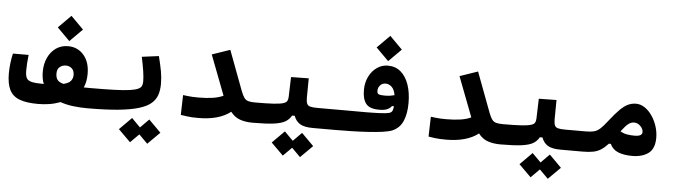

<svg xmlns="http://www.w3.org/2000/svg" viewBox="-52 -915 4793 1357"><g transform="rotate(5 2344.0 -236.5)"><path d="M229 4.9Q146.5 4.9 97.4 -13.9Q48.3 -32.7 26.9 -75.9Q5.4 -119.1 5.4 -192.4Q5.4 -230 10.5 -269.3Q15.6 -308.6 22 -334.5H133.3Q129.4 -299.3 127.7 -274.4Q126 -249.5 126 -223.1Q126 -189.9 134.5 -171.6Q143.1 -153.3 171.1 -146.2Q199.2 -139.2 257.8 -139.2Q243.2 -177.2 243.2 -225.1Q243.2 -280.8 263.7 -325Q284.2 -369.1 320.8 -394.8Q357.4 -420.4 406.2 -420.4Q474.6 -420.4 517.6 -370.6Q560.5 -320.8 560.5 -237.8Q560.5 -180.2 541.5 -139.6Q562 -139.2 586.9 -139.2Q639.6 -139.2 639.6 -68.4Q639.6 -26.9 623.5 -11Q607.4 4.9 578.6 4.9Q528.8 4.9 479.5 -1Q430.2 -6.8 387.2 -22Q346.2 -6.8 307.1 -1Q268.1 4.9 229 4.9ZM397 -151.9Q406.2 -154.8 416.5 -158.2Q440.9 -167 451.7 -183.8Q462.4 -200.7 462.4 -219.7Q462.4 -251.5 444.8 -267.1Q427.2 -282.7 402.8 -282.7Q378.4 -282.7 359.6 -267.8Q340.8 -252.9 340.8 -220.7Q340.8 -193.4 352.5 -177Q364.3 -160.6 397 -151.9ZM411.1 -457 321.8 -546.4 411.1 -636.2 500.5 -546.4Z M580.1 4.9Q565.9 4.9 558.8 -13.2Q551.8 -31.2 551.8 -75.7Q551.8 -115.2 562.7 -127.2Q573.7 -139.2 585.9 -139.2Q690.4 -139.2 758.5 -141.6Q826.7 -144 866.7 -149.7Q906.7 -155.3 926 -164.6Q945.3 -173.8 950.9 -187Q956.5 -200.2 956.5 -218.3Q956.5 -247.6 950.2 -290Q943.8 -332.5 931.2 -391.1L1051.3 -406.7Q1066.4 -347.2 1074.7 -302.2Q1083 -257.3 1083 -211.4Q1083 -168.5 1071.5 -133.8Q1060.1 -99.1 1029.8 -73Q999.5 -46.9 943.1 -29.8Q886.7 -12.7 797.9 -3.9Q709 4.9 580.1 4.9ZM1022.9 217.8 961.9 156.7 900.9 217.8 814.9 132.3 900.9 45.9 961.9 107.4 1022.9 45.9 1108.9 132.3Z M1366.2 4.9Q1340.8 4.9 1322.5 3.9Q1304.2 2.9 1285.9 0.5Q1267.6 -2 1241.7 -5.9L1245.6 -147Q1266.1 -144.5 1281.2 -142.8Q1296.4 -141.1 1313.5 -140.1Q1330.6 -139.2 1356.4 -139.2Q1410.6 -139.2 1455.3 -145.8Q1500 -152.3 1530.8 -167.5L1422.4 -450.7L1550.3 -494.6L1656.7 -210.9Q1668.5 -180.2 1679.7 -164.8Q1690.9 -149.4 1708.7 -144.3Q1726.6 -139.2 1757.8 -139.2Q1794.4 -139.2 1794.4 -75.7Q1794.4 4.9 1752 4.9Q1702.1 4.9 1662.8 -8.5Q1623.5 -22 1595.2 -59.1Q1513.2 4.9 1366.2 4.9Z M1752 4.9 1757.8 -139.2Q1838.9 -139.2 1885.7 -142.1Q1932.6 -145 1954.6 -151.6Q1976.6 -158.2 1983.2 -169.7Q1989.7 -181.2 1990.2 -198.7L1994.6 -340.3L2120.1 -342.3L2118.7 -206.5Q2118.7 -178.2 2124.5 -163.6Q2130.4 -148.9 2147.7 -144Q2165 -139.2 2200.2 -139.2H2343.8Q2380.4 -139.2 2380.4 -75.7Q2380.4 -34.2 2367.9 -14.6Q2355.5 4.9 2337.9 4.9H2179.2Q2119.1 4.9 2088.6 -13.4Q2058.1 -31.7 2044.4 -69.8H2025.9Q2010.7 -42.5 1983.6 -26.1Q1956.5 -9.8 1902.6 -2.4Q1848.6 4.9 1752 4.9ZM2106.9 217.8 2045.9 156.7 1984.9 217.8 1898.9 132.3 1984.9 45.9 2045.9 107.4 2106.9 45.9 2192.9 132.3Z M2334 4.9 2343.8 -139.2Q2363.3 -139.2 2382.8 -139.2Q2402.3 -139.2 2421.4 -139.2Q2486.8 -138.7 2545.7 -138.9Q2604.5 -139.2 2647.2 -141.4Q2689.9 -143.6 2707.5 -148.4Q2724.6 -153.3 2730.2 -166Q2735.8 -178.7 2736.8 -198.7L2723.1 -198.2Q2712.4 -183.1 2692.4 -173.8Q2672.4 -164.6 2634.8 -164.6Q2566.4 -164.6 2541 -197.5Q2515.6 -230.5 2515.6 -293.9Q2515.6 -346.7 2536.4 -388.9Q2557.1 -431.2 2592.3 -455.8Q2627.4 -480.5 2670.4 -480.5Q2724.1 -480.5 2761.5 -448.5Q2798.8 -416.5 2818.4 -360.1Q2837.9 -303.7 2837.9 -230Q2837.9 -154.8 2815.9 -102.8Q2793.9 -50.8 2742.2 -27.8Q2720.2 -18.1 2675.5 -11.7Q2630.9 -5.4 2573 -1.7Q2515.1 2 2452.9 3.4Q2390.6 4.9 2334 4.9ZM2734.4 -276.4Q2727.5 -316.9 2708 -334.7Q2688.5 -352.5 2666 -352.5Q2639.6 -352.5 2625.5 -335.2Q2611.3 -317.9 2611.3 -297.9Q2611.3 -276.9 2623.5 -272.2Q2635.7 -267.6 2665.5 -267.6Q2686.5 -267.6 2702.4 -269.8Q2718.3 -272 2734.4 -276.4ZM2668.5 -512.2 2579.1 -601.6 2668.5 -691.4 2757.8 -601.6Z M3124 4.9Q3098.6 4.9 3080.3 3.9Q3062 2.9 3043.7 0.5Q3025.4 -2 2999.5 -5.9L3003.4 -147Q3023.9 -144.5 3039.1 -142.8Q3054.2 -141.1 3071.3 -140.1Q3088.4 -139.2 3114.3 -139.2Q3168.5 -139.2 3213.1 -145.8Q3257.8 -152.3 3288.6 -167.5L3180.2 -450.7L3308.1 -494.6L3414.6 -210.9Q3426.3 -180.2 3437.5 -164.8Q3448.7 -149.4 3466.6 -144.3Q3484.4 -139.2 3515.6 -139.2Q3552.2 -139.2 3552.2 -75.7Q3552.2 4.9 3509.8 4.9Q3460 4.9 3420.7 -8.5Q3381.3 -22 3353 -59.1Q3271 4.9 3124 4.9Z M3509.8 4.9 3515.6 -139.2Q3596.7 -139.2 3643.6 -142.1Q3690.4 -145 3712.4 -151.6Q3734.4 -158.2 3741 -169.7Q3747.6 -181.2 3748 -198.7L3752.4 -340.3L3877.9 -342.3L3876.5 -206.5Q3876.5 -178.2 3882.3 -163.6Q3888.2 -148.9 3905.5 -144Q3922.9 -139.2 3958 -139.2H4101.6Q4138.2 -139.2 4138.2 -75.7Q4138.2 -34.2 4125.7 -14.6Q4113.3 4.9 4095.7 4.9H3937Q3877 4.9 3846.4 -13.4Q3815.9 -31.7 3802.2 -69.8H3783.7Q3768.6 -42.5 3741.5 -26.1Q3714.4 -9.8 3660.4 -2.4Q3606.4 4.9 3509.8 4.9ZM3864.7 217.8 3803.7 156.7 3742.7 217.8 3656.7 132.3 3742.7 45.9 3803.7 107.4 3864.7 45.9 3950.7 132.3Z M4092.8 4.9Q4079.6 4.9 4073.5 -14.2Q4067.4 -33.2 4067.4 -65.9Q4067.4 -90.3 4075.9 -114.7Q4084.5 -139.2 4101.6 -139.2Q4138.7 -139.2 4161.4 -145Q4184.1 -150.9 4205.1 -169.9Q4226.1 -189 4256.8 -229Q4296.4 -279.8 4326.2 -309.6Q4356 -339.4 4383.1 -352.3Q4410.2 -365.2 4440.4 -365.2Q4472.7 -365.2 4502.2 -345.7Q4531.7 -326.2 4554.4 -293.2Q4577.1 -260.3 4590.3 -219.7Q4603.5 -179.2 4603.5 -137.2Q4603.5 -60.5 4560.1 -27.8Q4516.6 4.9 4442.9 4.9Q4386.7 4.9 4346.2 -11Q4305.7 -26.9 4287.1 -66.9H4273.4Q4248 -39.1 4223.4 -23.2Q4198.7 -7.3 4168 -1.2Q4137.2 4.9 4092.8 4.9ZM4347.7 -161.1Q4370.6 -147.9 4394.3 -143.6Q4418 -139.2 4449.2 -139.2Q4503.4 -139.2 4503.4 -169.4Q4503.4 -190.9 4483.9 -211.2Q4464.4 -231.4 4438.5 -231.4Q4417 -231.4 4397.7 -216.6Q4378.4 -201.7 4347.7 -161.1Z"/></g></svg>

Font: Cascadia Mono
Style: Bold
Weight: 700
Monospace: yes
Designer: Aaron Bell
Foundry: Saja Typeworks
Version: Version 2404.023; ttfautohint (v1.8.4)